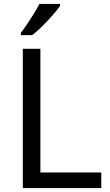

<svg xmlns="http://www.w3.org/2000/svg" viewBox="-20 -964 564 984"><path d="M97 0V-714H187V-80H499V0ZM288 -934Q276 -916 251 -887.5Q226 -859 197.5 -830.5Q169 -802 145 -784H87V-796Q102 -815 119.5 -841Q137 -867 154 -894.5Q171 -922 182 -944H288Z"/></svg>

Font: Noto Sans Yi
Style: Regular
Weight: 400
Designer: Monotype Design Team
Foundry: Monotype Imaging Inc.
Version: Version 2.002; ttfautohint (v1.8.4.7-5d5b)